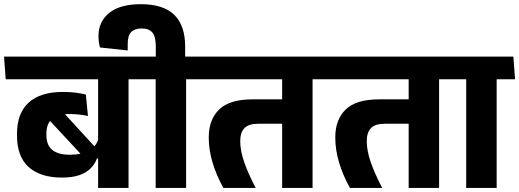

<svg xmlns="http://www.w3.org/2000/svg" viewBox="-43 -917 2534 937"><path d="M584.3 -568H435.8V0H584.3ZM405 -530.3H674.1L666 -640.8H396.9ZM-15.2 -530.3H612.2L604.4 -640.8H-23.3ZM174.3 -355.6 382.6 -131.6 435.9 -183 238.2 -398.9ZM40 -255.1Q40 -152.4 97.4 -101.4Q154.9 -50.4 259.1 -50.4Q310.4 -50.4 344.9 -62.5Q379.4 -74.7 399.9 -95.9Q420.5 -117.1 430.3 -144.1H445.6L438.4 -242.3Q427.9 -204 393.4 -182.9Q358.8 -161.9 297.4 -161.9Q241 -161.9 212.2 -185.2Q183.4 -208.6 183.4 -258.2V-264.4Q183.4 -313.2 210.8 -336.8Q238.1 -360.5 295 -360.5Q319.7 -360.5 342.2 -358.1Q364.7 -355.7 386.3 -351.1L375.9 -455.7Q349.8 -462.2 322.4 -465.2Q295 -468.3 263.3 -468.3Q154.3 -468.3 97.1 -416.5Q40 -364.6 40 -264Z M865.3 0V-568H716.7V0ZM955 -530.3 946.9 -640.8H626.8L635 -530.3ZM645.3 -896.6Q542.4 -896.6 490 -854Q437.6 -811.5 437.6 -741.7Q437.6 -727.8 439.2 -714Q440.8 -700.2 444.8 -685.3L580.3 -670.8V-703.9Q580.3 -743.4 597.3 -760.7Q614.2 -778 649 -778Q683.4 -778 700.4 -758.6Q717.3 -739.2 717.3 -689.2V-625.7H860.6V-688.4Q860.6 -793.7 806.9 -845.1Q753.1 -896.6 645.3 -896.6Z M1482.4 -568H1333.9V0H1482.4ZM1303.1 -530.3H1572.2L1564.4 -640.8H1295.3ZM914.2 -530.3H1523.7L1516 -640.8H906.5ZM1047.1 0H1204.7Q1168.2 -69.7 1148.8 -125.6Q1129.4 -181.4 1129.4 -228.2Q1129.4 -270.6 1150 -291.8Q1170.6 -313 1216.7 -313H1392.8V-432.1H1188.6Q1077.3 -432.1 1026.5 -382.6Q975.7 -333.1 975.7 -246.8Q975.7 -186.1 994.1 -124.4Q1012.4 -62.7 1047.1 0Z M2099.9 -568H1951.4V0H2099.9ZM1920.6 -530.3H2189.7L2181.9 -640.8H1912.8ZM1531.7 -530.3H2141.2L2133.5 -640.8H1524ZM1664.6 0H1822.2Q1785.7 -69.7 1766.3 -125.6Q1746.9 -181.4 1746.9 -228.2Q1746.9 -270.6 1767.5 -291.8Q1788.1 -313 1834.2 -313H2010.3V-432.1H1806.1Q1694.8 -432.1 1644 -382.6Q1593.2 -333.1 1593.2 -246.8Q1593.2 -186.1 1611.6 -124.4Q1629.9 -62.7 1664.6 0Z M2380.8 0V-568H2232.2V0ZM2470.5 -530.3 2462.4 -640.8H2142.3L2150.5 -530.3Z"/></svg>

Font: Anek Devanagari Medium
Style: Regular
Weight: 500
Designer: Kailash Malviya (Devanagari) & Yesha Goshar (Latin)
Foundry: Ek Type
Version: Version 1.003